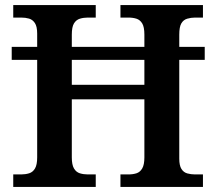

<svg xmlns="http://www.w3.org/2000/svg" viewBox="-20 -734 849 754"><path d="M32 0V-49H63Q80 -49 94.5 -53.5Q109 -58 117.5 -72.5Q126 -87 126 -116V-499H26V-550H126V-602Q126 -630 117 -643.5Q108 -657 94 -661Q80 -665 63 -665H32V-714H356V-665H325Q308 -665 293.5 -660.5Q279 -656 270.5 -642Q262 -628 262 -598V-550H547V-598Q547 -628 538.5 -642Q530 -656 516 -660.5Q502 -665 484 -665H453V-714H777V-665H746Q730 -665 715 -660.5Q700 -656 692 -642Q684 -628 684 -598V-550H784V-499H684V-111Q684 -84 692.5 -70.5Q701 -57 715.5 -53Q730 -49 746 -49H777V0H453V-49H484Q502 -49 516 -53.5Q530 -58 538.5 -72.5Q547 -87 547 -116V-344H262V-116Q262 -87 270.5 -72.5Q279 -58 293.5 -53.5Q308 -49 325 -49H356V0ZM262 -401H547V-499H262Z"/></svg>

Font: Noto Serif Kannada SemiBold
Style: Regular
Weight: 600
Version: Version 2.003